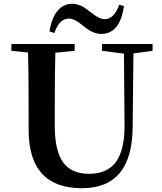

<svg xmlns="http://www.w3.org/2000/svg" viewBox="-20 -974 857 1013"><path d="M412 19C590 19 679 -89 680 -306L684 -692L785 -706V-742H518V-706L634 -691L637 -317C638 -226 622 -160 590 -117C559 -77 513 -57 450 -57C390 -57 345 -76 316 -113C285 -154 269 -218 269 -307V-400C269 -533 270 -631 272 -696L374 -706V-742H40V-706L128 -697C130 -631 131 -532 131 -400V-289C131 -84 225 19 412 19ZM514 -795C580 -795 620 -844 634 -942L609 -949C591 -898 565 -873 532 -873C513 -873 490 -884 462 -907C455 -912 450 -915 447 -918C418 -942 389 -954 361 -954C329 -954 303 -941 282 -915C262 -890 248 -854 241 -808L267 -800C284 -851 310 -876 344 -876C363 -876 387 -864 416 -840C422 -835 426 -832 429 -830C458 -807 486 -795 514 -795Z"/></svg>

Font: AllPunType Bold
Style: Regular
Weight: 700
Version: 1.0